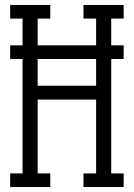

<svg xmlns="http://www.w3.org/2000/svg" viewBox="-20 -755 540 775"><path d="M21 0V-55H71V-517H21V-572H71V-680H21V-735H183V-680H132V-572H368V-680H317V-735H479V-680H429V-572H479V-517H429V-55H479V0H317V-55H368V-353H132V-55H183V0ZM368 -409V-517H132V-409Z"/></svg>

Font: Iosevka Curly Slab Light
Style: Regular
Weight: 300
Monospace: yes
Designer: Belleve Invis
Foundry: Belleve Invis
Version: Version 22.1.2; ttfautohint (v1.8.4)